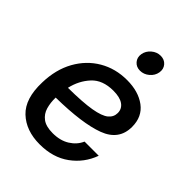

<svg xmlns="http://www.w3.org/2000/svg" viewBox="-213 -842 964 964"><g transform="rotate(45 269.0 -360.5)"><path d="M240.7 11.7Q143.6 11.7 85 -43.7Q26.4 -99.1 30.3 -217.3Q32.7 -311 71.5 -380.9Q110.4 -450.7 175.8 -489Q241.2 -527.3 323.2 -527.3Q404.3 -527.3 455.8 -489Q507.3 -450.7 507.3 -378.4Q507.3 -284.7 412.6 -249.3Q317.9 -213.9 131.8 -211.4Q130.9 -174.8 139.9 -143.6Q148.9 -112.3 174.3 -93.3Q199.7 -74.2 247.6 -74.2Q300.8 -74.2 337.6 -97.4Q374.5 -120.6 390.6 -157.7H491.2Q463.9 -82 399.4 -35.2Q335 11.7 240.7 11.7ZM140.6 -289.6Q245.6 -290.5 303.5 -300.5Q361.3 -310.5 384.3 -329.6Q407.2 -348.6 407.2 -377Q407.2 -406.7 383.1 -423.8Q358.9 -440.9 312.5 -440.9Q236.3 -440.9 195.6 -396.7Q154.8 -352.5 140.6 -289.6ZM335.4 -606Q309.1 -606 293.2 -624.5Q277.3 -643.1 281.7 -669.4Q286.1 -695.8 307.9 -714.4Q329.6 -732.9 356.4 -732.9Q383.3 -732.9 399.2 -714.4Q415 -695.8 410.6 -669.4Q406.2 -643.1 384.3 -624.5Q362.3 -606 335.4 -606Z"/></g></svg>

Font: Inter Display Medium
Style: Italic
Weight: 500
Italic angle: -9.39999°
Designer: Rasmus Andersson
Foundry: rsms
Version: Version 4.000;git-a52131595